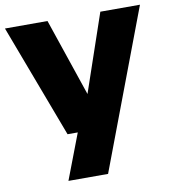

<svg xmlns="http://www.w3.org/2000/svg" viewBox="-89 -622 824 916"><g transform="rotate(-10 323.0 -164.0)"><path d="M203 0 -3.5 -548.5H202.5L330 -172.5L458.5 -548.5H650.5L360.5 220H168.5L252.5 0Z"/></g></svg>

Font: Encode Sans SmExp XBd
Style: Regular
Weight: 800
Width: 6
Designer: Multiple Designers
Foundry: Impallari Type
Version: Version 3.002; ttfautohint (v1.8.3) -l 8 -r 50 -G 200 -x 14 